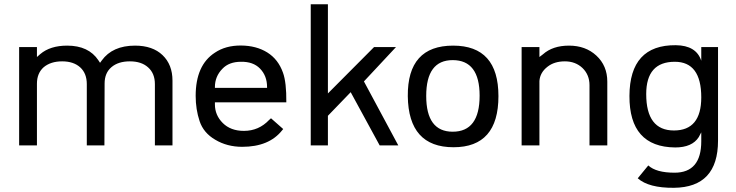

<svg xmlns="http://www.w3.org/2000/svg" viewBox="-20 -686 3474 906"><path d="M154.3 -417 169.9 -430.7Q216.8 -470.7 296.9 -470.7Q398.4 -470.7 444.3 -401.4L452.1 -389.6L460 -400.4Q510.7 -470.7 617.2 -470.7Q700.2 -470.7 747.1 -425.8Q793.9 -380.9 793.9 -305.7V0H710.9V-289.1Q710.9 -339.8 678.7 -368.2Q647.5 -396.5 592.8 -396.5Q538.1 -396.5 505.9 -369.1Q473.6 -341.8 473.6 -292L472.7 0H389.6V-289.1Q389.6 -339.8 358.4 -368.2Q327.1 -396.5 273.4 -396.5Q219.7 -396.5 186.5 -369.1Q154.3 -340.8 154.3 -291V0H70.3V-463.9H154.3Z M994.1 -271.5H1240.2V-275.4Q1240.2 -328.1 1207 -362.3Q1174.8 -395.5 1117.2 -394.5Q1060.5 -394.5 1029.3 -361.3Q994.1 -325.2 994.1 -275.4ZM994.1 -203.1V-193.4Q994.1 -142.6 1031.2 -105.5Q1068.4 -68.4 1130.9 -68.4Q1201.2 -68.4 1250 -120.1L1258.8 -127.9Q1301.8 -89.8 1316.4 -77.1L1311.5 -71.3Q1250 6.8 1123 6.8Q1051.8 6.8 996.1 -26.4Q940.4 -58.6 921.9 -114.3Q903.3 -169.9 903.3 -233.4Q903.3 -378.9 994.1 -437.5Q1044.9 -471.7 1117.2 -471.2Q1189.5 -470.7 1241.2 -438.5Q1293 -406.2 1315.4 -342.8Q1332 -296.9 1331.1 -203.1Z M1697.3 -301.8 1859.4 0H1771.5L1634.8 -251L1527.3 -139.6V0H1446.3V-666H1527.3V-245.1L1745.1 -463.9H1848.6Z M2120.1 8.8Q1907.2 8.8 1904.3 -232.4Q1902.3 -470.7 2118.2 -470.7Q2332 -470.7 2332 -232.4Q2332 8.8 2120.1 8.8ZM2116.2 -64.5Q2243.2 -64.5 2243.2 -234.4Q2243.2 -402.3 2116.2 -402.3Q1991.2 -402.3 1991.2 -233.4Q1991.2 -64.5 2116.2 -64.5Z M2441.4 -463.9H2525.4V-417L2542 -429.7Q2587.9 -470.7 2665 -470.7Q2743.2 -470.7 2793.9 -423.8Q2845.7 -376 2845.7 -300.8V0H2761.7V-284.2Q2761.7 -333 2728.5 -365.2Q2695.3 -396.5 2645.5 -396.5Q2595.7 -396.5 2563.5 -371.1Q2528.3 -343.8 2525.4 -303.7V0H2441.4Z M3368.2 -22.5Q3368.2 198.2 3160.2 200.2Q3041 201.2 2989.3 155.3L3039.1 94.7Q3076.2 128.9 3163.1 128.9Q3289.1 128.9 3289.1 -19.5V-61.5L3277.3 -39.1Q3246.1 9.8 3166 9.8Q2949.2 7.8 2950.2 -233.4Q2951.2 -474.6 3168.9 -472.7Q3265.6 -471.7 3289.1 -399.4V-463.9H3368.2ZM3160.2 -70.3Q3289.1 -70.3 3289.1 -226.6Q3289.1 -394.5 3164.1 -394.5Q3029.3 -394.5 3029.3 -242.2Q3029.3 -70.3 3160.2 -70.3Z"/></svg>

Font: BF_TEXT
Style: Regular
Weight: 400
Foundry: EA DICE
Version: Version 1.404